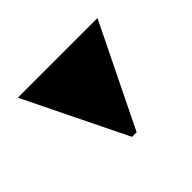

<svg xmlns="http://www.w3.org/2000/svg" viewBox="-71 -799 416 416"><g transform="rotate(-45 137.0 -590.5)"><path d="M130 -473 15 -708H259L144 -473Z"/></g></svg>

Font: Kalnia SemiExpanded
Style: Bold
Weight: 700
Width: 6
Designer: Frida Medrano
Foundry: Frida Medrano
Version: Version 1.105